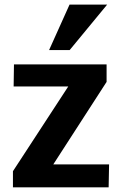

<svg xmlns="http://www.w3.org/2000/svg" viewBox="-20 -805 513 825"><path d="M35.6 0V-69.3L273.4 -433.6H38.6L40 -528.3H438V-453.1L209 -98.6H448.7L446.8 0ZM190.9 -589.8 278.8 -785.2H440.4L279.3 -589.8Z"/></svg>

Font: Comme
Style: Bold
Weight: 700
Version: Version 1.000;gftools[0.9.27]